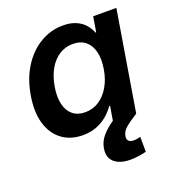

<svg xmlns="http://www.w3.org/2000/svg" viewBox="-135 -644 872 957"><g transform="rotate(-20 301.5 -166.0)"><path d="M214.8 10.3Q148.9 10.3 103.8 -23.4Q58.6 -57.1 40.3 -118.7Q22 -180.2 36.1 -264.2Q50.3 -349.1 89.4 -410.4Q128.4 -471.7 184.6 -504.9Q240.7 -538.1 305.2 -538.1Q345.2 -538.1 373.5 -525.9Q401.9 -513.7 419.7 -493.4Q437.5 -473.1 446.8 -448.7H450.2L463.4 -529.3H586.4L499 0H376.5L390.1 -81.5H385.7Q368.2 -56.2 343.3 -35.4Q318.4 -14.6 286.4 -2.2Q254.4 10.3 214.8 10.3ZM263.7 -93.3Q304.7 -93.3 337.4 -114.7Q370.1 -136.2 392.6 -174.8Q415 -213.4 423.3 -264.6Q431.6 -316.4 422.1 -354.5Q412.6 -392.6 386.7 -413.6Q360.8 -434.6 319.8 -434.6Q279.8 -434.6 247.6 -413.8Q215.3 -393.1 193.6 -355Q171.9 -316.9 163.1 -264.6Q154.3 -212.4 163.6 -173.8Q172.9 -135.3 198.2 -114.3Q223.6 -93.3 263.7 -93.3ZM395 206.1Q339.4 206.1 310.1 180.7Q280.8 155.3 288.6 107.4Q294.4 72.8 318.1 45.2Q341.8 17.6 379.4 -7.8L499 0Q457.5 25.9 435.5 44.9Q413.6 64 410.2 86.9Q407.2 103 415.5 112.1Q423.8 121.1 443.4 121.1Q452.6 121.1 461.7 119.4Q470.7 117.7 478.5 115.7L479 194.8Q462.4 199.2 439.9 202.6Q417.5 206.1 395 206.1Z"/></g></svg>

Font: Inter 24pt SemiBold
Style: Italic
Weight: 600
Italic angle: -9.3988°
Designer: Rasmus Andersson
Foundry: rsms
Version: Version 4.001;git-66647c0bb